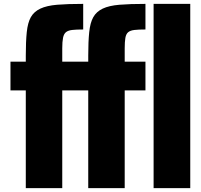

<svg xmlns="http://www.w3.org/2000/svg" viewBox="-20 -891 1036 990"><path d="M435 79V-425H356V-573H435V-605Q435 -676 440 -725Q445 -774 461 -802.5Q477 -831 509.5 -846.5Q542 -862 596 -866.5Q650 -871 730 -871V-739Q694 -739 673 -736.5Q652 -734 641 -725Q630 -716 626.5 -696Q623 -676 623 -642V-573H730V-425H623V79ZM772 79V-871H961V79ZM113 79V-425H34V-573H113V-605Q113 -676 118 -725Q123 -774 139 -802.5Q155 -831 188 -846.5Q221 -862 274.5 -866.5Q328 -871 409 -871V-739Q373 -739 352 -736.5Q331 -734 320 -725Q309 -716 305 -696Q301 -676 301 -642V-573H409V-425H301V79Z"/></svg>

Font: Farlight84_Sys_V01
Style: Bold
Weight: 700
Designer: Monotype Design Team, Nadine Chahine and Nizar Qandah
Foundry: Monotype Imaging Inc.
Version: Version 2.004;October 31, 2024;FontCreator 14.0.0.2814 64-bi